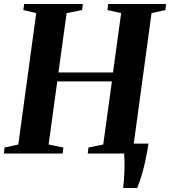

<svg xmlns="http://www.w3.org/2000/svg" viewBox="-32 -763 846 954"><path d="M580 171Q582 154.5 583.8 132.5Q585.5 110.5 586.2 87Q587 63.5 586.8 41Q586.5 18.5 585 0L549 -49.5H706Q697 6.5 687.5 47.8Q678 89 668.5 118.8Q659 148.5 650 171ZM-12.5 0 -9.5 -30 59 -45 148 -698 84 -713 88 -743H379.5L376 -713L299 -698L258.5 -403H529.5L570 -698L502 -713L505.5 -743H793L790 -713L721 -698L632 -45L698.5 -30L694.5 0H404L407.5 -30L481 -45L524 -358.5H252.5L209.5 -45L283 -30L279.5 0Z"/></svg>

Font: Merriweather 96pt
Style: Bold Italic
Weight: 700
Italic angle: -7.8°
Version: Version 2.101